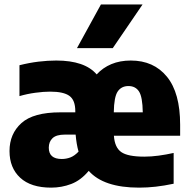

<svg xmlns="http://www.w3.org/2000/svg" viewBox="-20 -828 846 858"><path d="M208.5 10.5Q118 10.5 70.2 -33.8Q22.5 -78 22.5 -153Q22.5 -230 75.8 -278Q129 -326 250 -326H316.5V-331Q316.5 -380.5 290.2 -399.5Q264 -418.5 204 -418.5Q175 -418.5 138 -413.5Q101 -408.5 67 -398.5V-536.5Q110.5 -547.5 152 -552.5Q193.5 -557.5 231.5 -557.5Q359 -557.5 412 -495.5Q439.5 -525.5 477.8 -541.5Q516 -557.5 564.5 -557.5Q667 -557.5 726 -485.2Q785 -413 785 -270.5V-221.5H489Q492.5 -169 521.8 -148.5Q551 -128 625 -128Q655.5 -128 689 -132.5Q722.5 -137 756 -144.5V-7Q713.5 2 676.2 6.2Q639 10.5 601.5 10.5Q443 10.5 376.5 -64.5Q341 -22 298.2 -5.8Q255.5 10.5 208.5 10.5ZM554 -443.5Q522.5 -443.5 506 -419.2Q489.5 -395 488.5 -326H618Q617 -395 601.2 -419.2Q585.5 -443.5 554 -443.5ZM256 -117.5Q276 -117.5 294.5 -124.5Q313 -131.5 331 -150.5Q321.5 -184 318 -226.5H270Q231.5 -226.5 214.8 -210.5Q198 -194.5 198 -168Q198 -117.5 256 -117.5ZM324 -613 431 -808H617L484 -613Z"/></svg>

Font: Encode Sans SemiCondensed SemiCondensed ExtraBold
Style: Regular
Weight: 800
Width: 4
Designer: Multiple Designers
Foundry: Impallari Type
Version: Version 3.000; ttfautohint (v1.8.3) -l 8 -r 50 -G 200 -x 14 